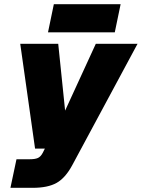

<svg xmlns="http://www.w3.org/2000/svg" viewBox="-20 -750 679 920"><path d="M30 150 59 13H124Q148 13 161.5 7Q175 1 185 -18L195 -38H148L77 -540H259L292 -220L439 -540H639L326 42Q293 103 251 126.5Q209 150 137 150ZM210 -595 238 -730H558L530 -595Z"/></svg>

Font: Geist Black
Style: Italic
Weight: 900
Italic angle: -12°
Designer: Basement.studio, Andrés Briganti, Mateo Zaragoza
Foundry: Basement.studio, Vercel, Andrés Briganti, Guido Ferreyra, Mateo Zaragoza
Version: Version 1.500; ttfautohint (v1.8.4.7-5d5b)